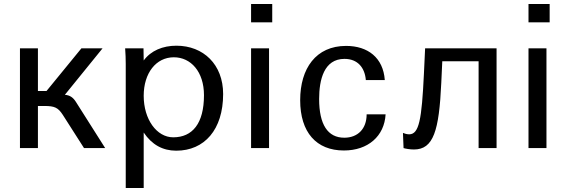

<svg xmlns="http://www.w3.org/2000/svg" viewBox="-20 -742 2854 962"><path d="M202 -211C254 -211 271 -203 295 -166L401 0H507L360 -232C346 -254 330 -265 305 -267L494 -500H388L213 -286H170V-500H80V0H170V-211Z M700 -262C700 -376 762 -455 851 -455C936 -455 1002 -383 1002 -265C1002 -123 944 -54 848 -54C765 -54 700 -144 700 -262ZM700 -78C741 -17 795 13 863 13C1004 13 1098 -92 1098 -271C1098 -419 999 -513 864 -513C795 -513 736 -488 700 -439C700 -460 699 -491 699 -500H607C609 -474 610 -447 610 -421V200H700Z M1328 0V-500H1238V0ZM1238 -630H1344V-722H1238Z M1484 -240C1484 -79 1565 12 1703 12C1824 12 1906 -60 1912 -169H1817C1817 -97 1773 -52 1705 -52C1622 -52 1579 -118 1579 -246C1579 -342 1603 -447 1706 -447C1773 -447 1808 -402 1813 -341H1908C1900 -453 1823 -512 1714 -512C1563 -512 1484 -399 1484 -240Z M1999 -74 2002 0C2012 3 2034 7 2054 7C2152 7 2180 -87 2191 -327L2196 -435H2378V0H2468V-500H2110L2104 -372C2093 -143 2080 -69 2030 -69C2018 -69 2006 -73 2001 -76Z M2718 0V-500H2628V0ZM2628 -630H2734V-722H2628Z"/></svg>

Font: Perun
Style: Regular
Weight: 400
Foundry: Copyright (c) Stefan Peev, Context Ltd, 2016
Version: Version 1.089